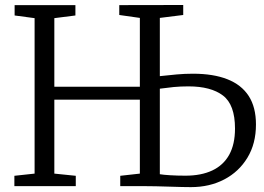

<svg xmlns="http://www.w3.org/2000/svg" viewBox="-20 -764 1085 788"><path d="M763.5 4Q751 4 726.8 3.5Q702.5 3 674.2 2Q646 1 620 0.5Q594 0 577.5 0H473.5V-42.5L554 -51.5V-355H203V-51.5L291 -42.5V0H39V-42.5L122 -51.5V-689.5L40 -700.5V-743H289.5V-700.5L203 -689.5V-408H554V-690.5L469.5 -702.5V-743L732 -743.5V-702.5L636 -690.5V-451.5Q672 -455.5 705 -458.5Q738 -461.5 772 -461.5Q855.5 -461.5 913.2 -438.8Q971 -416 1000.8 -370Q1030.5 -324 1030.5 -253Q1030.5 -174.5 995.5 -116.8Q960.5 -59 900.2 -27.5Q840 4 763.5 4ZM741 -43Q806 -43 851.5 -64.5Q897 -86 920.8 -129Q944.5 -172 944.5 -236.5Q944.5 -334.5 895 -372Q845.5 -409.5 753.5 -409.5Q720.5 -409.5 692.8 -406.8Q665 -404 636 -400V-49Q650 -46.5 678.2 -44.8Q706.5 -43 741 -43Z"/></svg>

Font: Merriweather 20pt Light
Style: Regular
Weight: 300
Version: Version 2.100